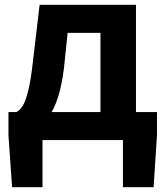

<svg xmlns="http://www.w3.org/2000/svg" viewBox="-20 -580 686 795"><path d="M156 0V195H30L15 -20V-116H630V-20L616 195H489V0ZM396 -43V-444H260L245 -299Q236 -226 219.5 -175.5Q203 -125 179.5 -94Q156 -63 127 -48Q98 -33 64 -31L48 -116Q63 -124 74.5 -142.5Q86 -161 97 -205Q108 -249 117 -331L144 -560H543V-43Z"/></svg>

Font: Noto Sans SC
Style: Bold
Weight: 700
Designer: Ryoko NISHIZUKA  (kana, bopomofo & ideographs); Paul D. Hunt (Latin, Greek & Cyrillic); Sandoll Communications , Soo-you
Foundry: Adobe
Version: Version 2.004-H2;hotconv 1.0.118;makeotfexe 2.5.65603